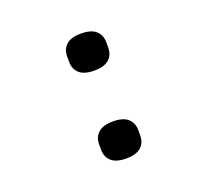

<svg xmlns="http://www.w3.org/2000/svg" viewBox="-98 -645 836 774"><g transform="rotate(-20 320.0 -258.0)"><path d="M236 -58V-81Q236 -112 256.5 -130.5Q277 -149 320 -149Q363 -149 383.5 -130.5Q404 -112 404 -81V-58Q404 -27 383.5 -8.5Q363 10 320 10Q277 10 256.5 -8.5Q236 -27 236 -58ZM236 -435V-458Q236 -489 256.5 -507.5Q277 -526 320 -526Q363 -526 383.5 -507.5Q404 -489 404 -458V-435Q404 -404 383.5 -385.5Q363 -367 320 -367Q277 -367 256.5 -385.5Q236 -404 236 -435Z"/></g></svg>

Font: Writer Medium
Style: Regular
Weight: 500
Monospace: yes
Designer: Mike Abbink, Paul van der Laan, Pieter van Rosmalen
Foundry: Bold Monday
Version: Version 2.001 2020